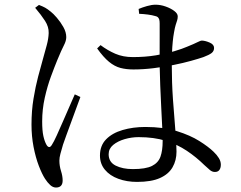

<svg xmlns="http://www.w3.org/2000/svg" viewBox="-20 -773 1040 829"><path d="M399.4 -563.9 414.1 -578.2Q444.1 -555.6 477.7 -541Q511.3 -526.5 553.6 -526.5Q606.9 -526.5 652.8 -534.1Q698.7 -541.6 733.5 -552.2Q768.4 -562.7 787.8 -571.3Q819.7 -584.2 832.8 -591Q845.8 -597.8 852.2 -597.8Q867.8 -597 886.1 -588.8Q904.3 -580.6 904.3 -566.1Q904.3 -552.1 893.4 -543.8Q882.6 -535.6 858.4 -526.5Q838.6 -519.7 804.9 -510.3Q771.3 -500.9 729.4 -492.5Q687.6 -484.1 643 -478.6Q598.4 -473.1 555.7 -473.1Q525.1 -473.1 500 -479.7Q474.8 -486.3 450.7 -506.1Q426.5 -525.9 399.4 -563.9ZM580.8 -713.4 578.6 -734.3Q594.1 -741 614.6 -746.8Q635.1 -752.7 651.5 -752.7Q673.4 -752.7 695.4 -744.8Q717.5 -737 732.4 -725.7Q747.4 -714.5 747.4 -702.4Q747.4 -692.6 744.8 -684.8Q742.2 -676.9 738.6 -665.7Q735 -654.4 731.2 -632Q728 -615.2 725.9 -593.3Q723.7 -571.4 722.7 -546Q721.7 -520.6 721.7 -493.2Q721.7 -416.4 726.8 -343.7Q731.9 -271 737 -212.1Q742.1 -153.1 742.1 -118.3Q742.1 -80.5 725.1 -50.9Q708.2 -21.2 670.9 -4.4Q633.7 12.4 571.6 12.4Q527.4 12.4 491 -1Q454.5 -14.3 433.1 -40Q411.6 -65.7 411.6 -101.4Q411.6 -144.2 438 -171.3Q464.4 -198.5 509.3 -211.6Q554.2 -224.8 607.6 -224.8Q685.7 -224.8 743.5 -206.9Q801.2 -189 840.6 -164.2Q880 -139.4 901.9 -118.1Q916.5 -104.3 925 -90.3Q933.5 -76.4 933.5 -62.1Q933.5 -47.7 927.2 -39.1Q920.9 -30.5 907.9 -30.5Q896.6 -30.5 886.7 -38.5Q876.9 -46.4 862.4 -60.2Q827.1 -94.9 786.4 -122.1Q745.7 -149.3 695.4 -165.1Q645 -180.9 578.7 -180.9Q548 -180.9 518.1 -172.2Q488.3 -163.5 468.7 -147.3Q449.1 -131 449.1 -107.1Q449.1 -73.4 479.1 -58.1Q509.2 -42.9 553.6 -42.9Q608.9 -42.9 636.2 -56.5Q663.5 -70.2 672.9 -96.7Q682.3 -123.3 682.3 -163.9Q682.3 -186.5 680.4 -224.2Q678.5 -262 676.2 -308.4Q673.8 -354.7 671.9 -403Q670 -451.3 669.2 -494.4Q669.2 -519.6 669.3 -554.6Q669.4 -589.5 669.4 -621.9Q669.4 -654.2 669.4 -670.9Q669.4 -682.8 667.5 -688.8Q665.5 -694.8 661.9 -698.4Q658.3 -702 650.7 -703.6Q636.8 -707.7 618.9 -710.1Q601 -712.5 580.8 -713.4ZM131.8 -739.3 148.2 -751.7Q165.4 -745.1 175.4 -739.5Q185.5 -733.8 199.4 -722.4Q209.5 -714.8 225.3 -696.6Q241 -678.5 253.6 -656.3Q266.1 -634.1 266.1 -612.6Q266.1 -596.7 255.9 -577.3Q245.7 -557.9 227.1 -512.9Q215.6 -485 200.1 -443Q184.5 -400.9 173.3 -350.9Q162.1 -300.8 162.1 -248.6Q162.1 -209.1 167.2 -186Q172.2 -162.9 180.7 -147.8Q185.7 -139 191.8 -138.1Q197.8 -137.2 204 -147.6Q212.2 -160 225 -188.2Q237.8 -216.3 252.4 -250Q267.1 -283.7 280.8 -315.1Q294.5 -346.6 302.9 -365.6L327.1 -354.2Q320.1 -334.8 309.2 -305.5Q298.3 -276.3 287.2 -245.5Q276 -214.7 266.3 -188.6Q256.7 -162.6 252.1 -148.6Q245.3 -125.1 240.8 -108.7Q236.4 -92.2 236.4 -79.7Q236.4 -57 243.4 -34.8Q250.5 -12.7 250.5 6.2Q250.5 36.7 221.6 36.7Q208.5 36.7 196.8 26Q185.1 15.3 174.4 -1.2Q161.3 -21.3 147.6 -57Q133.9 -92.7 124.9 -138.8Q116 -184.8 116 -234.7Q116 -295.1 124.7 -347.1Q133.3 -399.2 144.5 -441.7Q155.7 -484.2 164.3 -514.2Q174.3 -550.4 181.9 -578.1Q189.4 -605.7 190.2 -630.3Q191 -657.2 174.5 -682.8Q158 -708.4 131.8 -739.3Z"/></svg>

Font: Noto Serif HK
Style: Regular
Weight: 200
Designer: Ryoko NISHIZUKA 西塚涼子 (kana & ideographs); Frank Grießhammer (Latin, Greek & Cyrillic); Wenlong ZHANG 张文龙 (bopomofo); San
Foundry: Adobe
Version: Version 2.001;hotconv 1.1.0;makeotfexe 2.6.0